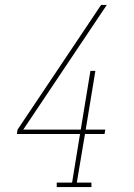

<svg xmlns="http://www.w3.org/2000/svg" viewBox="-20 -755 540 775"><path d="M209 0V-18H271L303 -214H48L51 -232L388 -735H411L74 -232H306L345 -469H365L326 -232H405L402 -214H323L290 -18H349V0Z"/></svg>

Font: Iosevka Slab Thin Oblique
Style: Regular
Weight: 100
Italic angle: -9°
Monospace: yes
Designer: Belleve Invis
Foundry: Belleve Invis
Version: Version 11.1.0; ttfautohint (v1.8.3)